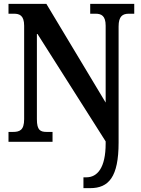

<svg xmlns="http://www.w3.org/2000/svg" viewBox="-20 -734 728 994"><path d="M412 240H447C543 240 594 182 594 4V-597C594 -650 615 -663 647 -663H675V-714H447V-663H475C505 -663 527 -652 527 -601V-203L220 -714H24V-663H52C80 -663 105 -655 105 -601V-117C105 -59 81 -51 46 -51H24V0H252V-51H223C189 -51 171 -59 171 -117V-563L527 -2V9C527 135 484 184 427 184H412Z"/></svg>

Font: Noto Serif Sinhala Condensed
Style: Bold
Weight: 700
Width: 3
Designer: Jelle Bosma - Monotype Design Team
Foundry: Monotype Imaging Inc.
Version: Version 2.007